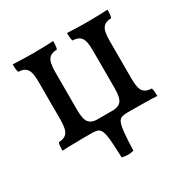

<svg xmlns="http://www.w3.org/2000/svg" viewBox="-147 -591 875 894"><g transform="rotate(-30 291.0 -144.5)"><path d="M546 -461Q546 -448 545 -437.5Q544 -427 541 -418Q511 -418 496.5 -400.5Q482 -383 482 -331V-127Q482 -75 496.5 -57.5Q511 -40 541 -40Q544 -31 545 -21Q546 -11 546 3Q532 2 510 1.5Q488 1 448 0.5Q408 0 337 0H245Q175 0 134.5 0.5Q94 1 72.5 1.5Q51 2 36 3Q36 -11 37 -21Q38 -31 41 -40Q71 -40 85.5 -57.5Q100 -75 100 -127V-331Q100 -383 85.5 -400.5Q71 -418 41 -418Q38 -427 37 -437.5Q36 -448 36 -461Q58 -460 86 -459Q114 -458 145 -458Q176 -458 204 -459Q232 -460 254 -461Q254 -448 253 -437.5Q252 -427 249 -418Q219 -418 204.5 -400.5Q190 -383 190 -331V-127Q190 -77 204.5 -59.5Q219 -42 249 -42H333Q363 -42 377.5 -59.5Q392 -77 392 -127V-331Q392 -383 377.5 -400.5Q363 -418 333 -418Q330 -427 329 -437.5Q328 -448 328 -461Q350 -460 378 -459Q406 -458 437 -458Q468 -458 496 -459Q524 -460 546 -461ZM259 168Q257 108 254 73.5Q251 39 244 23.5Q237 8 225 4Q213 0 193 0H388Q369 0 356.5 4Q344 8 337.5 23.5Q331 39 327.5 73.5Q324 108 322 168Q308 172 291.5 172Q275 172 259 168Z"/></g></svg>

Font: Vollkorn
Style: Regular
Weight: 400
Designer: Friedrich Althausen
Foundry: Friedrich Althausen
Version: Version 5.001